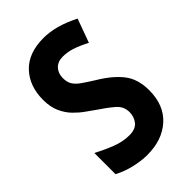

<svg xmlns="http://www.w3.org/2000/svg" viewBox="-220 -859 902 902"><g transform="rotate(-45 230.5 -408.0)"><path d="M427 -250Q427 -151 366 -96Q305 -41 206 -41Q167 -41 121.5 -51.5Q76 -62 36 -83V-224Q79 -201 123.5 -183.5Q168 -166 211 -166Q253 -166 271 -189Q289 -212 289 -243Q289 -281 259 -306.5Q229 -332 184 -362Q166 -375 142.5 -391.5Q119 -408 96 -431.5Q73 -455 57.5 -489Q42 -523 42 -570Q42 -662 95.5 -718.5Q149 -775 249 -775Q289 -775 332 -763.5Q375 -752 427 -726L384 -608Q341 -630 311 -639.5Q281 -649 251 -649Q218 -649 199 -629Q180 -609 180 -577Q180 -550 191 -532.5Q202 -515 225 -499Q248 -483 283 -461Q352 -420 389.5 -372.5Q427 -325 427 -250Z"/></g></svg>

Font: Noto Sans Tamil UI Condensed
Style: Bold
Weight: 700
Width: 3
Designer: Jelle Bosma - Monotype Design Team
Foundry: Monotype Imaging Inc.
Version: Version 2.004; ttfautohint (v1.8.4.7-5d5b)